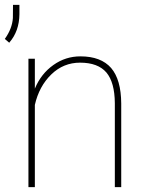

<svg xmlns="http://www.w3.org/2000/svg" viewBox="-33 -770 601 790"><path d="M110.4 -528.3C110.4 -528.3 84 -528.3 84 -528.3C84 -528.3 84 0 84 0C84 0 110.4 0 110.4 0C110.4 0 110.4 -338.4 110.4 -338.4C110.4 -338.4 110.4 -338.4 110.4 -338.4C122.1 -389.6 144.5 -431.2 178.2 -463.9C211.4 -496.1 251 -512.2 296.4 -512.2C296.4 -512.2 296.4 -512.2 296.4 -512.2C345.7 -512.2 381.8 -498.5 404.8 -471.7C427.7 -444.3 439 -402.3 439.5 -345.7C439.5 -345.7 439.5 0 439.5 0C439.5 0 465.8 0 465.8 0C465.8 0 465.8 -344.7 465.8 -344.7C465.8 -344.7 465.8 -344.7 465.8 -344.7C465.3 -409.7 451.7 -458 424.3 -490.2C396.5 -522 354.5 -538.1 297.9 -538.1C297.9 -538.1 297.9 -538.1 297.9 -538.1C257.3 -538.1 220.2 -526.4 186.5 -502.4C152.8 -478.5 127.4 -446.3 110.4 -405.3C110.4 -405.3 110.4 -528.3 110.4 -528.3ZM4.9 -594.2C32.7 -626 46.4 -665 46.9 -711.4C46.9 -711.4 46.9 -750 46.9 -750C46.9 -750 20.5 -750 20.5 -750C20.5 -750 20 -695.8 20 -695.8C20 -695.8 20 -695.8 20 -695.8C18.1 -666.5 6.8 -637.7 -13.2 -609.9C-13.2 -609.9 4.9 -594.2 4.9 -594.2C4.9 -594.2 4.9 -594.2 4.9 -594.2Z"/></svg>

Font: WOX
Style: Regular
Weight: 500
Designer: Google
Foundry: ""
Version: ""